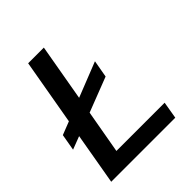

<svg xmlns="http://www.w3.org/2000/svg" viewBox="-195 -822 943 943"><g transform="rotate(-45 277.0 -350.0)"><path d="M492 -89 477 0H32L79 -270L11 -244L26 -330L95 -357L155 -700H264L212 -403L394 -475L378 -385L197 -315L157 -89Z"/></g></svg>

Font: Sarabun Medium
Style: Italic
Weight: 500
Italic angle: -10°
Designer: Suppakit Chalermlarp | Katatrad Co.,Ltd.
Foundry: Cadson Demak Co.,Ltd.
Version: Version 1.000; ttfautohint (v1.6)